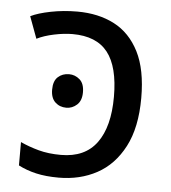

<svg xmlns="http://www.w3.org/2000/svg" viewBox="-45 -588 570 639"><g transform="rotate(5 240.0 -268.0)"><path d="M188 -546Q259 -546 312 -518.5Q365 -491 395 -432Q425 -373 425 -278Q425 -179 391.5 -115Q358 -51 301.5 -20.5Q245 10 174 10Q131 10 98.5 2.5Q66 -5 39 -19V-97Q67 -84 100 -75Q133 -66 175 -66Q255 -66 294.5 -120Q334 -174 334 -274Q334 -374 296.5 -422Q259 -470 179 -470Q151 -470 117.5 -463Q84 -456 60 -444L33 -517Q57 -529 99.5 -537.5Q142 -546 188 -546ZM179 -336Q199 -336 214.5 -322.5Q230 -309 230 -280Q230 -252 214.5 -238Q199 -224 179 -224Q157 -224 142 -238Q127 -252 127 -280Q127 -309 142 -322.5Q157 -336 179 -336Z"/></g></svg>

Font: Go Noto Current
Style: Regular
Weight: 400
Designer: Monotype Design Team
Foundry: Monotype Imaging Inc.
Version: Version 2.007; ttfautohint (v1.8) -l 8 -r 50 -G 200 -x 14 -D